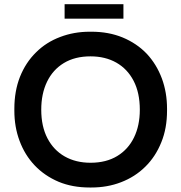

<svg xmlns="http://www.w3.org/2000/svg" viewBox="-20 -860 846 896"><path d="M406.5 15H398Q318 15 254 -11.5Q188 -39.5 142 -88Q95.5 -137 71 -203.5Q47 -268 47 -343.5V-352.5Q47 -434.5 73 -501Q100 -568.5 148 -615.5Q195.5 -663 261 -687.5Q325 -712 398.5 -712H407Q486.5 -712 551.5 -685.5Q618 -658 664.5 -609.5Q710.5 -560.5 735.5 -493.5Q759.5 -428.5 759.5 -352.5V-343.5Q759.5 -261.5 733 -196.5Q706 -129 658 -82Q610 -34.5 544.5 -9.5Q481 15 406.5 15ZM402.5 -100.5Q475.5 -100.5 527 -131.8Q578.5 -163 605.5 -218.8Q632.5 -274.5 632.5 -348Q632.5 -427 603.5 -482.8Q574.5 -538.5 522.8 -567.8Q471 -597 402.5 -597Q329.5 -597 278 -565.8Q226.5 -534.5 199.5 -478.5Q172.5 -422.5 172.5 -348Q172.5 -270 201.5 -214.5Q230.5 -159 282.2 -129.8Q334 -100.5 402.5 -100.5ZM556 -773H281.5V-840.5H556Z"/></svg>

Font: Acari Sans Neue
Style: Bold
Weight: 700
Designer: Alfredo Marco Pradil (font), Cristiano Sobral (main changes)
Foundry: Hanken Design Co. (font), Cristiano Sobral (main changes)
Version: Version 2.459;March 19, 2022;FontCreator 14.0.0.2808 64-bit;